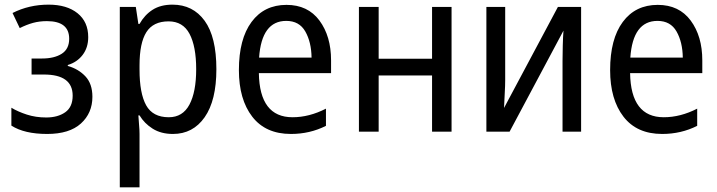

<svg xmlns="http://www.w3.org/2000/svg" viewBox="-20 -567 3090 827"><path d="M34 -511 65 -446Q95 -461 122.5 -468.5Q150 -476 182 -476Q278 -476 278 -400Q278 -356 246 -335.5Q214 -315 161 -315H116V-246H169Q293 -246 293 -155Q293 -106 261 -83.5Q229 -61 179 -61Q134 -61 95.5 -73.5Q57 -86 29 -103V-26Q85 10 183 10Q279 10 328.5 -35Q378 -80 378 -150Q378 -206 348 -238Q318 -270 272 -283V-287Q312 -299 336 -330.5Q360 -362 360 -407Q360 -473 314 -510Q268 -547 189 -547Q105 -547 34 -511Z M825 -269Q825 -171 796 -116.5Q767 -62 707 -62Q638 -62 609.5 -113.5Q581 -165 581 -267V-286Q581 -382 610.5 -428.5Q640 -475 706 -475Q768 -475 796.5 -421Q825 -367 825 -269ZM581 -464H576L565 -537H496V240H581V10Q581 -7 579 -29Q577 -51 576 -70H581Q602 -35 638 -12.5Q674 10 725 10Q811 10 861.5 -62Q912 -134 912 -269Q912 -408 861.5 -477.5Q811 -547 723 -547Q672 -547 637.5 -525Q603 -503 581 -464Z M1009 -265Q1009 -139 1066.5 -64.5Q1124 10 1233 10Q1315 10 1384 -25V-99Q1312 -62 1240 -62Q1098 -62 1095 -252H1406V-307Q1406 -411 1356 -478.5Q1306 -546 1214 -546Q1118 -546 1063.5 -472.5Q1009 -399 1009 -265ZM1322 -319H1096Q1107 -477 1213 -477Q1269 -477 1295 -431.5Q1321 -386 1322 -319Z M1526 -537V0H1611V-242H1841V0H1925V-537H1841V-314H1611V-537Z M2075 -537V0H2175L2407 -435Q2405 -409 2404 -370.5Q2403 -332 2403 -305V0H2483V-537H2383L2151 -102Q2152 -129 2154 -164Q2156 -199 2156 -223V-537Z M2608 -265Q2608 -139 2665.5 -64.5Q2723 10 2832 10Q2914 10 2983 -25V-99Q2911 -62 2839 -62Q2697 -62 2694 -252H3005V-307Q3005 -411 2955 -478.5Q2905 -546 2813 -546Q2717 -546 2662.5 -472.5Q2608 -399 2608 -265ZM2921 -319H2695Q2706 -477 2812 -477Q2868 -477 2894 -431.5Q2920 -386 2921 -319Z"/></svg>

Font: Noto Sans UI SemiCondensed
Style: Regular
Weight: 400
Width: 4
Designer: Monotype Design Team
Foundry: Monotype Imaging Inc.
Version: 1.001